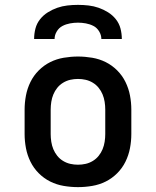

<svg xmlns="http://www.w3.org/2000/svg" viewBox="-20 -760 640 788"><path d="M300 8Q271 8 241.5 3Q212 -2 186 -15Q160 -28 139 -49Q118 -70 105 -96.5Q92 -123 86.5 -152Q81 -181 81 -210V-310Q81 -339 86.5 -368Q92 -397 105 -423.5Q118 -450 139 -471Q160 -492 186 -505Q212 -518 241.5 -523Q271 -528 300 -528Q329 -528 358.5 -523Q388 -518 414 -505Q440 -492 461 -471Q482 -450 495 -423.5Q508 -397 513.5 -368Q519 -339 519 -310V-210Q519 -181 513.5 -152Q508 -123 495 -96.5Q482 -70 461 -49Q440 -28 414 -15Q388 -2 358.5 3Q329 8 300 8ZM300 -84Q316 -84 331.5 -87.5Q347 -91 361 -99.5Q375 -108 385 -120.5Q395 -133 401 -147.5Q407 -162 409.5 -178Q412 -194 412 -210V-310Q412 -326 409.5 -342Q407 -358 401 -372.5Q395 -387 385 -399.5Q375 -412 361 -420.5Q347 -429 331.5 -432.5Q316 -436 300 -436Q284 -436 268.5 -432.5Q253 -429 239 -420.5Q225 -412 215 -399.5Q205 -387 199 -372.5Q193 -358 190.5 -342Q188 -326 188 -310V-210Q188 -194 190.5 -178Q193 -162 199 -147.5Q205 -133 215 -120.5Q225 -108 239 -99.5Q253 -91 268.5 -87.5Q284 -84 300 -84ZM120 -600Q120 -622 125.5 -643Q131 -664 144.5 -681Q158 -698 176.5 -709.5Q195 -721 215 -728Q235 -735 256.5 -737.5Q278 -740 300 -740Q322 -740 343.5 -737.5Q365 -735 385 -728Q405 -721 423.5 -709.5Q442 -698 455.5 -681Q469 -664 474.5 -643Q480 -622 480 -600H396Q396 -616 387 -631Q378 -646 363.5 -653.5Q349 -661 332.5 -664Q316 -667 300 -667Q284 -667 267.5 -664Q251 -661 236.5 -653.5Q222 -646 213 -631Q204 -616 204 -600Z"/></svg>

Font: Iosevka Etoile Semibold
Style: Regular
Weight: 600
Designer: Belleve Invis
Foundry: Belleve Invis
Version: Version 22.1.2; ttfautohint (v1.8.4)